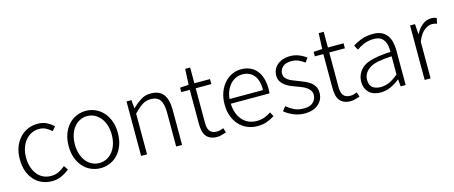

<svg xmlns="http://www.w3.org/2000/svg" viewBox="-43 -1244 4296 1815"><g transform="rotate(-15 2104.5 -337.0)"><path d="M300 13Q248 13 203.5 -5.5Q159 -24 126 -60Q93 -96 74.5 -148Q56 -200 56 -266Q56 -333 76 -385Q96 -437 130 -473Q164 -509 208.5 -528Q253 -547 303 -547Q357 -547 394 -527Q431 -507 459 -482L426 -442Q401 -465 371.5 -480.5Q342 -496 304 -496Q264 -496 230 -479Q196 -462 171 -432Q146 -402 131.5 -359.5Q117 -317 117 -266Q117 -215 130.5 -173Q144 -131 168 -100.5Q192 -70 226.5 -53.5Q261 -37 303 -37Q345 -37 380 -54.5Q415 -72 442 -96L470 -56Q435 -26 393 -6.5Q351 13 300 13Z M775 13Q727 13 683 -5.5Q639 -24 606 -60Q573 -96 553.5 -148Q534 -200 534 -266Q534 -333 553.5 -385Q573 -437 606 -473Q639 -509 683 -528Q727 -547 775 -547Q823 -547 867 -528Q911 -509 944 -473Q977 -437 996.5 -385Q1016 -333 1016 -266Q1016 -200 996.5 -148Q977 -96 944 -60Q911 -24 867 -5.5Q823 13 775 13ZM775 -37Q814 -37 847 -53.5Q880 -70 904.5 -100.5Q929 -131 942.5 -173Q956 -215 956 -266Q956 -317 942.5 -359.5Q929 -402 904.5 -432Q880 -462 847 -479Q814 -496 775 -496Q736 -496 703 -479Q670 -462 646 -432Q622 -402 608.5 -359.5Q595 -317 595 -266Q595 -215 608.5 -173Q622 -131 646 -100.5Q670 -70 703 -53.5Q736 -37 775 -37Z M1172 -533H1220L1227 -452H1229Q1270 -492 1313 -519.5Q1356 -547 1411 -547Q1495 -547 1534 -495.5Q1573 -444 1573 -341V0H1515V-333Q1515 -417 1487.5 -456Q1460 -495 1398 -495Q1351 -495 1314 -471Q1277 -447 1230 -399V0H1172Z M1915 13Q1876 13 1849.5 1Q1823 -11 1807 -32.5Q1791 -54 1784.5 -84.5Q1778 -115 1778 -152V-484H1695V-528L1780 -533L1787 -687H1836V-533H1989V-484H1836V-148Q1836 -123 1840 -102.5Q1844 -82 1854 -67.5Q1864 -53 1881 -45Q1898 -37 1925 -37Q1940 -37 1958 -41.5Q1976 -46 1990 -52L2004 -7Q1981 1 1957 7Q1933 13 1915 13Z M2308 13Q2257 13 2211.5 -6Q2166 -25 2132.5 -61Q2099 -97 2079.5 -148.5Q2060 -200 2060 -266Q2060 -331 2079.5 -383Q2099 -435 2131.5 -471.5Q2164 -508 2206.5 -527.5Q2249 -547 2294 -547Q2391 -547 2445.5 -482Q2500 -417 2500 -299Q2500 -276 2497 -257H2119Q2120 -208 2134.5 -167.5Q2149 -127 2174.5 -97.5Q2200 -68 2235.5 -52Q2271 -36 2314 -36Q2357 -36 2391.5 -48.5Q2426 -61 2456 -82L2478 -39Q2446 -19 2406 -3Q2366 13 2308 13ZM2447 -303Q2447 -400 2406 -448.5Q2365 -497 2295 -497Q2262 -497 2232 -484Q2202 -471 2178.5 -446Q2155 -421 2139 -385Q2123 -349 2119 -303Z M2773 13Q2714 13 2663.5 -8.5Q2613 -30 2577 -60L2608 -102Q2643 -73 2682 -54Q2721 -35 2776 -35Q2837 -35 2867.5 -64.5Q2898 -94 2898 -136Q2898 -160 2886.5 -177.5Q2875 -195 2856.5 -208.5Q2838 -222 2815 -232Q2792 -242 2769 -250Q2739 -260 2709.5 -272.5Q2680 -285 2656 -302.5Q2632 -320 2617 -344Q2602 -368 2602 -403Q2602 -432 2613.5 -458.5Q2625 -485 2647.5 -504.5Q2670 -524 2702.5 -535.5Q2735 -547 2777 -547Q2821 -547 2861.5 -530.5Q2902 -514 2932 -490L2902 -450Q2875 -470 2844.5 -484Q2814 -498 2775 -498Q2716 -498 2688 -470Q2660 -442 2660 -406Q2660 -384 2670.5 -368Q2681 -352 2698.5 -340.5Q2716 -329 2738.5 -320Q2761 -311 2784 -302Q2815 -290 2845.5 -277.5Q2876 -265 2900.5 -247Q2925 -229 2940.5 -203.5Q2956 -178 2956 -139Q2956 -108 2944 -80.5Q2932 -53 2908.5 -32Q2885 -11 2851 1Q2817 13 2773 13Z M3222 13Q3183 13 3156.5 1Q3130 -11 3114 -32.5Q3098 -54 3091.5 -84.5Q3085 -115 3085 -152V-484H3002V-528L3087 -533L3094 -687H3143V-533H3296V-484H3143V-148Q3143 -123 3147 -102.5Q3151 -82 3161 -67.5Q3171 -53 3188 -45Q3205 -37 3232 -37Q3247 -37 3265 -41.5Q3283 -46 3297 -52L3311 -7Q3288 1 3264 7Q3240 13 3222 13Z M3518 7Q3486 7 3457.5 -1Q3429 -9 3408 -28Q3387 -47 3375 -74Q3363 -101 3363 -138Q3364 -223 3431.5 -276.5Q3499 -330 3703 -340Q3704 -368 3699.5 -397.5Q3695 -427 3679.5 -451.5Q3664 -476 3641 -487Q3618 -498 3581 -499Q3526 -498 3483.5 -480Q3441 -462 3412 -440L3387 -486Q3402 -496 3423.5 -507Q3445 -518 3471 -528Q3497 -538 3526.5 -542.5Q3556 -547 3589 -547Q3637 -547 3669.5 -531Q3702 -515 3722.5 -487Q3743 -459 3752 -420.5Q3761 -382 3761 -338V0H3712L3706 -70H3704Q3663 -36 3616 -14.5Q3569 7 3518 7ZM3530 -42Q3575 -43 3615 -60.5Q3655 -78 3703 -119V-297Q3624 -293 3570 -282.5Q3516 -272 3482.5 -249Q3449 -226 3435 -198.5Q3421 -171 3421 -140Q3421 -113 3429.5 -93.5Q3438 -74 3453 -63.5Q3468 -53 3488 -47.5Q3508 -42 3530 -42Z M3947 -533H3995L4002 -434H4004Q4031 -485 4069.5 -516Q4108 -547 4155 -547Q4171 -547 4183.5 -544.5Q4196 -542 4209 -535L4197 -483Q4183 -488 4173.5 -490Q4164 -492 4148 -492Q4113 -492 4073.5 -462Q4034 -432 4005 -358V0H3947Z"/></g></svg>

Font: SpoqaHanSansJP-Light
Style: Regular
Weight: 300
Designer: [Source Han Sans]
Ryoko NISHIZUKA  (kana & ideographs); Paul D. Hunt (Latin, Greek & Cyrillic); Wenlong ZHANG  (bopomofo
Foundry: Spoqa (http://bi.spoqa.com)
Version: Version 1.002.20150607